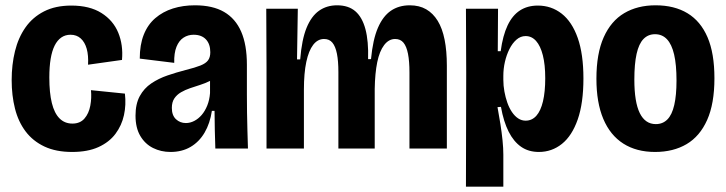

<svg xmlns="http://www.w3.org/2000/svg" viewBox="-20 -560 2738 724"><path d="M252 13Q191 13 147.5 -7.5Q104 -28 76.5 -64.5Q49 -101 36.5 -150.5Q24 -200 24 -258Q24 -316 36.5 -367Q49 -418 76 -456.5Q103 -495 146 -517Q189 -539 249 -539Q318 -539 362.5 -511Q407 -483 426 -436.5Q445 -390 440 -334L312 -316Q314 -351 307 -376Q300 -401 284.5 -415Q269 -429 246 -429Q226 -429 211 -418.5Q196 -408 186 -388Q176 -368 171 -338Q166 -308 166 -268Q166 -210 175.5 -171.5Q185 -133 204.5 -113.5Q224 -94 253 -94Q282 -94 298.5 -113Q315 -132 320.5 -161.5Q326 -191 323 -220L451 -207Q456 -165 447.5 -126Q439 -87 415.5 -55.5Q392 -24 351.5 -5.5Q311 13 252 13Z M623 13Q587 13 557 -2Q527 -17 509 -47.5Q491 -78 491 -124Q491 -168 507 -197.5Q523 -227 550.5 -245.5Q578 -264 611.5 -275.5Q645 -287 680 -296Q716 -305 736 -313Q756 -321 764.5 -332.5Q773 -344 773 -363Q773 -394 756.5 -411.5Q740 -429 710 -429Q689 -429 672 -418Q655 -407 645.5 -383.5Q636 -360 637 -323L507 -339Q507 -391 522 -429Q537 -467 565.5 -491.5Q594 -516 632 -528Q670 -540 715 -540Q782 -540 825 -515Q868 -490 889.5 -440.5Q911 -391 911 -316V-203Q911 -170 911.5 -135.5Q912 -101 913 -67Q914 -33 915 0H792Q791 -35 790 -70Q789 -105 789 -142H779Q772 -95 751.5 -60Q731 -25 698.5 -6Q666 13 623 13ZM681 -96Q697 -96 712.5 -104Q728 -112 740.5 -126.5Q753 -141 761.5 -162Q770 -183 772 -209V-270L798 -276Q788 -263 771 -254.5Q754 -246 735 -240Q716 -234 697 -227.5Q678 -221 662.5 -212Q647 -203 637.5 -189Q628 -175 628 -153Q628 -125 643.5 -110.5Q659 -96 681 -96Z M985 0V-303L984 -527H1103L1100 -336H1112Q1118 -411 1136 -455Q1154 -499 1183 -519.5Q1212 -540 1251 -540Q1294 -540 1320 -517.5Q1346 -495 1358 -450Q1370 -405 1368 -337H1379Q1386 -411 1405 -455Q1424 -499 1454 -519.5Q1484 -540 1525 -540Q1561 -540 1587 -525Q1613 -510 1630.5 -481.5Q1648 -453 1656.5 -410.5Q1665 -368 1665 -312V0H1524V-287Q1524 -329 1518.5 -357Q1513 -385 1501.5 -399Q1490 -413 1470 -413Q1446 -413 1428.5 -390Q1411 -367 1402.5 -325.5Q1394 -284 1393 -225V0H1256V-288Q1256 -330 1250.5 -357.5Q1245 -385 1233.5 -399Q1222 -413 1202 -413Q1178 -413 1161 -391Q1144 -369 1135 -326.5Q1126 -284 1126 -222V0Z M1737 144 1738 -285 1737 -527H1858L1857 -367H1868Q1876 -426 1894 -464Q1912 -502 1940.5 -520.5Q1969 -539 2008 -539Q2059 -539 2098 -508.5Q2137 -478 2158.5 -417Q2180 -356 2180 -264Q2180 -171 2158.5 -109.5Q2137 -48 2099 -17.5Q2061 13 2012 13Q1973 13 1945 -6.5Q1917 -26 1898 -63.5Q1879 -101 1869 -157L1856 -156Q1862 -124 1867 -92Q1872 -60 1875 -30.5Q1878 -1 1878 23V144ZM1962 -105Q1986 -105 2002.5 -123.5Q2019 -142 2027.5 -178Q2036 -214 2036 -265Q2036 -316 2027 -351.5Q2018 -387 2001.5 -405.5Q1985 -424 1962 -424Q1943 -424 1927.5 -410.5Q1912 -397 1901 -375Q1890 -353 1884 -327Q1878 -301 1878 -274V-259Q1878 -237 1882 -215Q1886 -193 1893 -173Q1900 -153 1910.5 -137.5Q1921 -122 1934 -113.5Q1947 -105 1962 -105Z M2450 13Q2380 13 2330.5 -18.5Q2281 -50 2255 -111.5Q2229 -173 2229 -263Q2229 -358 2256.5 -419.5Q2284 -481 2334 -510.5Q2384 -540 2452 -540Q2523 -540 2572.5 -510Q2622 -480 2648 -419.5Q2674 -359 2674 -265Q2674 -169 2646.5 -107.5Q2619 -46 2569 -16.5Q2519 13 2450 13ZM2453 -92Q2479 -92 2496.5 -109.5Q2514 -127 2522.5 -164Q2531 -201 2531 -256Q2531 -316 2522 -354.5Q2513 -393 2495 -412Q2477 -431 2450 -431Q2424 -431 2406.5 -413Q2389 -395 2380.5 -357Q2372 -319 2372 -260Q2372 -175 2392.5 -133.5Q2413 -92 2453 -92Z"/></svg>

Font: Bricolage Grotesque 72pt SemiCondensed
Style: Bold
Weight: 700
Width: 4
Designer: Mathieu Triay
Foundry: Atelier Triay
Version: Version 1.001;gftools[0.9.33.dev8+g029e19f]